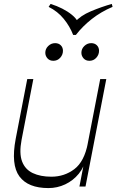

<svg xmlns="http://www.w3.org/2000/svg" viewBox="-20 -951 594 979"><path d="M227 8Q123 8 79 -51.5Q35 -111 60 -243L119 -548H150L90 -238Q77 -169 92.5 -128Q108 -87 147 -68.5Q186 -50 242 -50Q308 -50 359 -88.5Q410 -127 428 -221L420 -151Q411 -101 382 -65.5Q353 -30 312.5 -11Q272 8 227 8ZM385 0 491 -548H522L416 0ZM252 -641Q233 -641 222 -653.5Q211 -666 211 -682Q211 -702 226 -716.5Q241 -731 261 -731Q279 -731 290 -720Q301 -709 301 -692Q301 -672 287 -656.5Q273 -641 252 -641ZM436 -641Q417 -641 406 -653.5Q395 -666 395 -682Q395 -702 410 -716.5Q425 -731 445 -731Q463 -731 474 -720Q485 -709 485 -692Q485 -672 471 -656.5Q457 -641 436 -641ZM550 -931 554 -916Q495 -891 448 -854Q401 -817 367 -773H353Q336 -817 305 -855Q274 -893 228 -916L238 -931Q270 -921 297.5 -907Q325 -893 346.5 -875.5Q368 -858 379 -837L362 -838Q390 -871 443.5 -893.5Q497 -916 550 -931Z"/></svg>

Font: Savate ExtraLight
Style: Italic
Weight: 200
Italic angle: -11°
Designer: Max Esnée
Foundry: Plomb Type
Version: Version 2.000